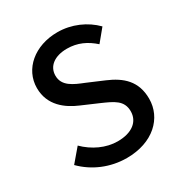

<svg xmlns="http://www.w3.org/2000/svg" viewBox="-177 -856 963 1019"><g transform="rotate(-30 304.0 -346.5)"><path d="M307 35C468 35 566 -61 566 -179C566 -287 503 -341 416 -378L315 -421C255 -445 196 -469 196 -533C196 -591 245 -627 320 -627C385 -627 436 -602 482 -561L543 -635C487 -692 406 -728 320 -728C180 -728 78 -641 78 -525C78 -418 157 -362 228 -332L330 -288C398 -258 448 -237 448 -170C448 -108 398 -66 309 -66C238 -66 166 -100 113 -153L45 -73C112 -5 206 35 307 35Z"/></g></svg>

Font: コーポレート・ロゴ ver3 Medium
Style: Regular
Weight: 500
Designer: [KANA_main] LOGOTYPE.JP [Source Han Sans] Ryoko NISHIZUKA 西塚涼子 (kana, bopomofo & ideographs); Paul D. Hunt (Latin, Greek
Version: Version 12.001;FEAKit 1.0